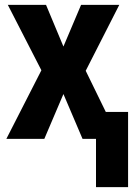

<svg xmlns="http://www.w3.org/2000/svg" viewBox="-20 -567 555 784"><path d="M372 197V0H317L239 -183L161 0H6L149 -280L12 -547H168L239 -377L311 -547H467L330 -278L412 -110H503V197Z"/></svg>

Font: Noto Sans Display Condensed
Style: Bold
Weight: 700
Width: 3
Designer: Monotype Design Team
Foundry: Monotype Imaging Inc.
Version: Version 2.003